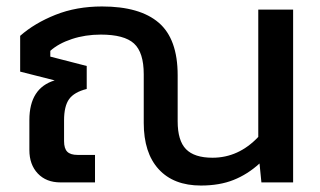

<svg xmlns="http://www.w3.org/2000/svg" viewBox="-20 -570 1000 600"><path d="M607.9 9.8Q522.5 9.8 475.8 -41.3Q429.2 -92.3 429.2 -186V-337.9Q429.2 -406.2 398.7 -434.1Q368.2 -461.9 294.9 -461.9Q246.6 -461.9 204.6 -448Q162.6 -434.1 137.2 -411.1V-393.1L251 -363.8V-292Q211.9 -282.2 196 -260.3Q180.2 -238.3 180.2 -193.8V-128.9Q180.2 -106 190.2 -95.9Q200.2 -85.9 222.2 -85.9H276.9V0H168.9Q124.5 0 98.1 -27.8Q71.8 -55.7 71.8 -101.1V-194.8Q71.8 -294.9 150.9 -318.8L43 -346.2V-458Q87.9 -497.6 153.3 -523.7Q218.8 -549.8 298.8 -549.8Q417 -549.8 476.1 -499Q535.2 -448.2 535.2 -335V-190.9Q535.2 -130.4 561.3 -103.8Q587.4 -77.1 644 -77.1Q725.6 -77.1 787.1 -142.1V-540H896V0H796.9L791 -59.1Q753.4 -24.9 709.7 -7.6Q666 9.8 607.9 9.8Z"/></svg>

Font: Kanit
Style: Regular
Weight: 400
Designer: Katatrad Team
Foundry: CadsonDemak
Version: Version 1.000;PS 001.000;hotconv 1.0.88;makeotf.lib2.5.64775